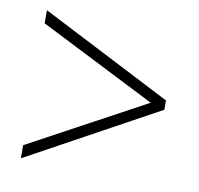

<svg xmlns="http://www.w3.org/2000/svg" viewBox="-57 -630 569 549"><g transform="rotate(10 227.5 -356.0)"><path d="M37 -179V-141L417 -349V-376L37 -571V-533L375 -362Z"/></g></svg>

Font: Noto Sans Myanmar Condensed ExtraLight
Style: Regular
Weight: 200
Width: 3
Designer: Monotype Design Team
Foundry: Monotype Imaging Inc.
Version: Version 2.107